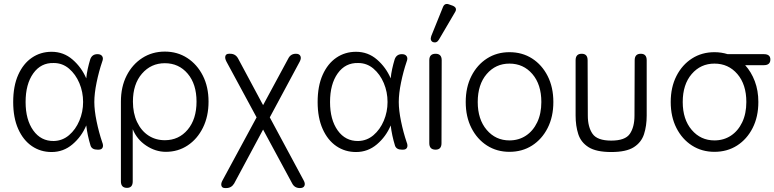

<svg xmlns="http://www.w3.org/2000/svg" viewBox="-20 -760 3932 975"><path d="M242 12Q186 12 142 -18Q98 -48 72.5 -105Q47 -162 47 -242Q47 -323 72.5 -380Q98 -437 142 -467Q186 -497 242 -497Q303 -497 348.5 -457.5Q394 -418 418 -362Q420 -385 425.5 -410Q431 -435 438 -458Q447 -485 475 -485Q492 -485 499 -474.5Q506 -464 499 -447Q482 -397 470.5 -341Q459 -285 459 -242Q459 -200 470.5 -144Q482 -88 499 -38Q506 -21 501 -10.5Q496 0 481 0H475Q447 0 440 -20Q424 -72 418 -123Q394 -66 348 -27Q302 12 242 12ZM253 -44Q297 -45 330.5 -73.5Q364 -102 383 -147Q402 -192 402 -242Q402 -293 383 -338Q364 -383 330.5 -411.5Q297 -440 253 -440Q188 -442 149 -387.5Q110 -333 110 -242Q110 -152 149 -97.5Q188 -43 253 -44Z M625 194Q594 194 594 161V-244Q594 -319 623 -376Q652 -433 702.5 -465.5Q753 -498 817 -498Q881 -498 931 -465.5Q981 -433 1010 -376Q1039 -319 1039 -244Q1039 -169 1010.5 -111.5Q982 -54 933 -21.5Q884 11 822 11Q770 11 722.5 -20.5Q675 -52 654 -104V161Q654 194 625 194ZM817 -48Q888 -48 933 -101.5Q978 -155 978 -244Q978 -333 933 -386Q888 -439 817 -439Q747 -439 701 -386Q655 -333 655 -244Q655 -185 676 -140.5Q697 -96 733.5 -72Q770 -48 817 -48Z M1503 195Q1476 195 1464 172L1316 -102L1169 172Q1155 195 1129 195H1123Q1108 195 1104.5 183.5Q1101 172 1110 156L1283 -164L1130 -447Q1121 -464 1124.5 -475.5Q1128 -487 1143 -487H1149Q1176 -487 1189 -463L1316 -226L1444 -463Q1456 -487 1483 -487Q1500 -487 1505.5 -475.5Q1511 -464 1502 -447L1350 -164L1522 156Q1531 172 1526 183.5Q1521 195 1503 195Z M1788 12Q1732 12 1688 -18Q1644 -48 1618.5 -105Q1593 -162 1593 -242Q1593 -323 1618.5 -380Q1644 -437 1688 -467Q1732 -497 1788 -497Q1849 -497 1894.5 -457.5Q1940 -418 1964 -362Q1966 -385 1971.5 -410Q1977 -435 1984 -458Q1993 -485 2021 -485Q2038 -485 2045 -474.5Q2052 -464 2045 -447Q2028 -397 2016.5 -341Q2005 -285 2005 -242Q2005 -200 2016.5 -144Q2028 -88 2045 -38Q2052 -21 2047 -10.5Q2042 0 2027 0H2021Q1993 0 1986 -20Q1970 -72 1964 -123Q1940 -66 1894 -27Q1848 12 1788 12ZM1799 -44Q1843 -45 1876.5 -73.5Q1910 -102 1929 -147Q1948 -192 1948 -242Q1948 -293 1929 -338Q1910 -383 1876.5 -411.5Q1843 -440 1799 -440Q1734 -442 1695 -387.5Q1656 -333 1656 -242Q1656 -152 1695 -97.5Q1734 -43 1799 -44Z M2192 0Q2160 0 2160 -33V-454Q2160 -487 2192 -487Q2223 -487 2223 -454L2222 -33Q2222 0 2192 0ZM2209 -559Q2198 -540 2179 -546Q2162 -554 2170 -577L2229 -723Q2238 -747 2262 -737L2279 -731Q2305 -720 2290 -697Z M2567 11Q2503 11 2453 -21Q2403 -53 2374 -110Q2345 -167 2345 -242Q2345 -317 2374 -374Q2403 -431 2453 -463Q2503 -495 2567 -495Q2632 -495 2682 -463Q2732 -431 2761 -374Q2790 -317 2790 -242Q2790 -167 2761 -110Q2732 -53 2682 -21Q2632 11 2567 11ZM2567 -47Q2614 -47 2650.5 -71Q2687 -95 2708 -139Q2729 -183 2729 -242Q2729 -331 2683.5 -384Q2638 -437 2567 -437Q2497 -437 2451.5 -384Q2406 -331 2406 -242Q2406 -154 2451.5 -100.5Q2497 -47 2567 -47Z M3084 12Q3008 12 2969 -12.5Q2930 -37 2916.5 -79Q2903 -121 2903 -173V-454Q2903 -487 2934 -487Q2964 -487 2964 -454L2965 -173Q2965 -115 2989 -80.5Q3013 -46 3084 -46Q3155 -46 3178.5 -80.5Q3202 -115 3202 -173L3203 -454Q3203 -487 3234 -487Q3264 -487 3264 -454V-173Q3264 -121 3250.5 -79Q3237 -37 3198.5 -12.5Q3160 12 3084 12Z M3608 11Q3544 11 3494 -21Q3444 -53 3415 -110Q3386 -167 3386 -242Q3386 -317 3415 -374Q3444 -431 3494 -463Q3544 -495 3608 -495Q3643 -495 3675 -485H3859Q3892 -485 3892 -458Q3892 -429 3859 -429H3764Q3795 -395 3813 -347.5Q3831 -300 3831 -242Q3831 -167 3802 -110Q3773 -53 3723 -21Q3673 11 3608 11ZM3608 -47Q3655 -47 3691.5 -71Q3728 -95 3749 -139Q3770 -183 3770 -242Q3770 -331 3724.5 -384Q3679 -437 3608 -437Q3538 -437 3492.5 -384Q3447 -331 3447 -242Q3447 -154 3492.5 -100.5Q3538 -47 3608 -47Z"/></svg>

Font: Shin Retro Maru Gothic Regular
Style: Regular
Weight: 400
Designer: Iose
Foundry: Typographish
Version: Version 1.002